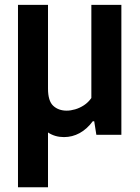

<svg xmlns="http://www.w3.org/2000/svg" viewBox="-20 -566 589 806"><path d="M248.5 9.5Q211 9.5 182.2 -9.5Q153.5 -28.5 137.5 -71.2Q121.5 -114 121.5 -186V-296.5H181.5V-194.5Q181.5 -142 203.5 -121.8Q225.5 -101.5 260 -101.5Q276.5 -101.5 295.5 -107Q314.5 -112.5 332.5 -124.2Q350.5 -136 363.5 -154.5V-545.5H489.5V0H384.5L375.5 -57H369.5Q345 -24 314.2 -7.2Q283.5 9.5 248.5 9.5ZM55.5 220V-545.5H181.5V220Z"/></svg>

Font: Encode Sans SC SemiCondensed SemiBold
Style: Regular
Weight: 600
Width: 4
Designer: Multiple Designers
Foundry: Impallari Type
Version: Version 3.002